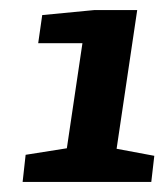

<svg xmlns="http://www.w3.org/2000/svg" viewBox="-20 -733 327 382"><path d="M25 -371 31 -425 113 -438 144 -647H56L64 -703L168 -713H253L212 -437L287 -423L281 -371Z"/></svg>

Font: Faustina
Style: Bold Italic
Weight: 700
Italic angle: -8°
Designer: Alfonso Garcia
Foundry: http://www.omnibus-type.com
Version: Version 1.200